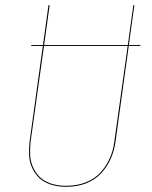

<svg xmlns="http://www.w3.org/2000/svg" viewBox="-20 -700 576 729"><path d="M513.2 -528.8 512.7 -525.4H468.8L418.5 -161.6Q413.6 -127 400.4 -97.2Q387.2 -67.4 365 -43Q342.8 -18.6 308.6 -4.6Q274.4 9.3 231.4 9.3Q197.3 9.3 170.7 0Q144 -9.3 127.9 -25.4Q111.8 -41.5 101.8 -63.2Q91.8 -85 90.6 -110.1Q89.4 -135.3 92.3 -162.1L142.6 -525.4H98.6V-528.8H143.1L164.1 -680.2H168.5L147.5 -528.8H465.3L486.3 -680.2H490.2L469.2 -528.8ZM414.1 -162.1 464.8 -525.4H147L96.2 -162.1Q93.3 -135.7 94.5 -111.3Q95.7 -86.9 105.2 -65.7Q114.7 -44.4 130.4 -28.6Q146 -12.7 171.9 -3.7Q197.8 5.4 231.4 5.4Q273.4 5.4 307.1 -8.3Q340.8 -22 362.3 -45.9Q383.8 -69.8 396.7 -98.9Q409.7 -127.9 414.1 -162.1Z"/></svg>

Font: Fira Sans Compressed Four
Style: Italic
Weight: 100
Width: 3
Italic angle: -8°
Designer: Carrois Corporate & Edenspiekermann AG
Foundry: Carrois Corporate GbR & Edenspiekermann AG
Version: Version 4.203;PS 004.203;hotconv 1.0.88;makeotf.lib2.5.64775